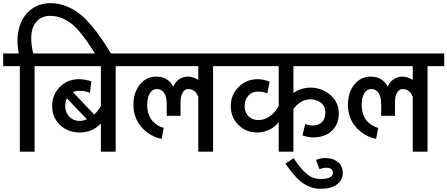

<svg xmlns="http://www.w3.org/2000/svg" viewBox="-45 -955 2819 1210"><path d="M80.1 1V-538.1H-24.9V-618.2H73.2Q59.1 -692.9 69.3 -751.7Q79.6 -810.5 108.2 -851.3Q136.7 -892.1 179.2 -913.6Q221.7 -935.1 272 -935.1Q320.8 -935.1 366 -918.5Q411.1 -901.9 448.2 -874.5Q485.4 -847.2 524.2 -802.2Q563 -757.3 595 -710.4Q627 -663.6 666 -598.1L597.2 -544.9Q558.6 -610.8 531 -653.6Q503.4 -696.3 470.5 -738Q437.5 -779.8 408.4 -803.2Q379.4 -826.7 344.7 -840.8Q310.1 -855 272 -855Q199.7 -855 168.5 -794.4Q137.2 -733.9 164.1 -618.2H277.8V-538.1H172.9V1Z M228 -618.2H789.1V-538.1H684.1V1H590.8V-176.8Q537.1 -120.1 458 -120.1Q382.8 -120.1 333.3 -167.5Q283.7 -214.8 283.7 -286.1Q283.7 -358.9 332.5 -407.5Q381.3 -456.1 454.1 -456.1Q473.6 -456.1 496.6 -451.4Q519.5 -446.8 530.8 -441.9L522 -369.1Q495.6 -382.8 452.1 -382.8Q431.6 -382.8 415 -374L548.8 -232.9Q573.2 -255.9 590.8 -287.1V-538.1H228ZM456.1 -192.9Q476.6 -192.9 502.9 -203.1L377 -335Q365.7 -311.5 365.7 -286.1Q365.7 -247.1 391.6 -220Q417.5 -192.9 456.1 -192.9Z M738.8 -618.2H1402.8V-538.1H1297.9V1H1204.6V-349.1L1202.6 -347.2Q1196.3 -368.7 1179.4 -381.3Q1162.6 -394 1141.6 -394Q1119.6 -394 1106.2 -372.3Q1092.8 -350.6 1092.8 -313V-225.1H1005.9V-294.9Q1005.9 -343.8 989.7 -368.9Q973.6 -394 942.9 -394Q916 -394 899.4 -366.9Q882.8 -339.8 882.8 -293.9Q882.8 -260.3 892.6 -233.2Q902.3 -206.1 918.7 -189.5Q935.1 -172.9 951.9 -163.3Q968.8 -153.8 986.8 -148.9L973.6 -80.1Q953.6 -83 931.2 -92.3Q908.7 -101.6 884.3 -119.4Q859.9 -137.2 840.6 -160.6Q821.3 -184.1 808.6 -219Q795.9 -253.9 795.9 -293.9Q795.9 -371.6 836.2 -421.9Q876.5 -472.2 940.4 -472.2Q1013.2 -472.2 1046.9 -409.2Q1059.1 -438 1084 -455.1Q1108.9 -472.2 1139.6 -472.2Q1172.9 -472.2 1204.6 -451.2V-538.1H738.8Z M1353.5 -618.2H2140.6V-538.1H1804.2V-369.1Q1853 -402.8 1912.6 -402.8Q1970.7 -402.8 2022.5 -368.2V-367.2Q2055.2 -345.7 2072.8 -312.5Q2090.3 -279.3 2090.3 -241.2Q2090.3 -172.4 2046.4 -130.6Q2002.4 -88.9 1928.2 -88.9Q1900.9 -88.9 1861.3 -101.1L1878.4 -173.8Q1901.4 -164.1 1924.3 -164.1Q1962.9 -164.1 1984.1 -185.5Q2005.4 -207 2005.4 -246.1Q2005.4 -294.4 1964.4 -315.9V-316.9Q1937.5 -329.1 1912.6 -329.1Q1849.1 -329.1 1804.2 -268.1V1H1711.4V-185.1Q1689 -155.3 1652.6 -137.7Q1616.2 -120.1 1575.2 -120.1Q1504.9 -120.1 1457 -168.2Q1409.2 -216.3 1409.2 -286.1Q1409.2 -357.4 1458.7 -406.7Q1508.3 -456.1 1579.6 -456.1Q1598.1 -456.1 1621.3 -450.7Q1644.5 -445.3 1654.3 -439.9L1639.6 -366.2Q1617.2 -377.9 1579.6 -377.9Q1543.5 -377.9 1520 -352.1Q1496.6 -326.2 1496.6 -286.1Q1496.6 -247.6 1520.8 -222.9Q1544.9 -198.2 1583.5 -198.2Q1621.1 -198.2 1655.3 -222.2Q1689.5 -246.1 1711.4 -287.1V-538.1H1353.5Z M1754.4 76.2 1805.2 42Q1830.1 77.6 1847.2 98.9Q1864.3 120.1 1885.3 138.7Q1906.2 157.2 1928.2 165Q1950.2 172.9 1977.1 172.9Q2013.7 172.9 2033.4 162.8Q2053.2 152.8 2053.2 134.8Q2053.2 102.1 2010.3 102.1Q1992.2 102.1 1968.3 110.8L1946.3 53.2Q1974.6 41 2003.4 41Q2054.2 41 2084.7 66.4Q2115.2 91.8 2115.2 134.8Q2115.2 181.2 2077.9 208Q2040.5 234.9 1977.1 234.9Q1947.3 234.9 1920.4 226.6Q1893.6 218.3 1872.6 205.1Q1851.6 191.9 1829.6 169.9Q1807.6 147.9 1791.3 127.2Q1774.9 106.4 1754.4 76.2Z M2090.3 -618.2H2754.4V-538.1H2649.4V1H2556.2V-349.1L2554.2 -347.2Q2547.9 -368.7 2531 -381.3Q2514.2 -394 2493.2 -394Q2471.2 -394 2457.8 -372.3Q2444.3 -350.6 2444.3 -313V-225.1H2357.4V-294.9Q2357.4 -343.8 2341.3 -368.9Q2325.2 -394 2294.4 -394Q2267.6 -394 2251 -366.9Q2234.4 -339.8 2234.4 -293.9Q2234.4 -260.3 2244.1 -233.2Q2253.9 -206.1 2270.3 -189.5Q2286.6 -172.9 2303.5 -163.3Q2320.3 -153.8 2338.4 -148.9L2325.2 -80.1Q2305.2 -83 2282.7 -92.3Q2260.3 -101.6 2235.8 -119.4Q2211.4 -137.2 2192.1 -160.6Q2172.9 -184.1 2160.2 -219Q2147.5 -253.9 2147.5 -293.9Q2147.5 -371.6 2187.7 -421.9Q2228 -472.2 2292 -472.2Q2364.7 -472.2 2398.4 -409.2Q2410.6 -438 2435.5 -455.1Q2460.4 -472.2 2491.2 -472.2Q2524.4 -472.2 2556.2 -451.2V-538.1H2090.3Z"/></svg>

Font: LT Superior Med
Style: Regular
Weight: 500
Designer: Daniel Lyons
Foundry: LyonsType
Version: Version 1.000